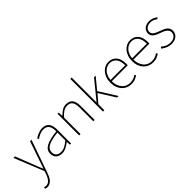

<svg xmlns="http://www.w3.org/2000/svg" viewBox="109 -1748 2997 2997"><g transform="rotate(-45 1607.0 -250.0)"><path d="M66 222Q40 222 20 212L28 184Q36 187 46.5 189.5Q57 192 68 192Q113 192 144.5 153.5Q176 115 196 56L210 12L12 -478H46L168 -164Q180 -134 194 -98Q208 -62 222 -30H226Q238 -62 249.5 -98Q261 -134 272 -164L380 -478H412L220 68Q211 96 197.5 123.5Q184 151 165 173Q146 195 121.5 208.5Q97 222 66 222Z M602 12Q574 12 549 4.5Q524 -3 505 -18.5Q486 -34 475 -58.5Q464 -83 464 -117Q464 -197 540 -238.5Q616 -280 778 -298Q779 -327 774.5 -356.5Q770 -386 757 -409.5Q744 -433 720.5 -447.5Q697 -462 660 -462Q634 -462 611 -456.5Q588 -451 568 -442Q548 -433 531.5 -423Q515 -413 504 -404L488 -428Q499 -436 516.5 -447Q534 -458 556.5 -467.5Q579 -477 606 -483.5Q633 -490 662 -490Q704 -490 732 -475.5Q760 -461 777 -436Q794 -411 801 -378.5Q808 -346 808 -310V0H782L778 -64H776Q738 -34 694 -11Q650 12 602 12ZM604 -16Q648 -16 689 -36.5Q730 -57 778 -98V-272Q699 -263 645 -249.5Q591 -236 558 -217Q525 -198 510.5 -173.5Q496 -149 496 -118Q496 -90 504.5 -70.5Q513 -51 528 -39Q543 -27 562.5 -21.5Q582 -16 604 -16Z M986 0V-478H1012L1016 -402H1018Q1056 -440 1095 -465Q1134 -490 1184 -490Q1258 -490 1293 -446Q1328 -402 1328 -308V0H1298V-304Q1298 -384 1271 -423Q1244 -462 1182 -462Q1137 -462 1099.5 -438Q1062 -414 1016 -366V0Z M1512 0V-722H1542V-174H1544L1792 -478H1828L1674 -290L1856 0H1822L1656 -266L1542 -132V0Z M2130 12Q2085 12 2045.5 -5Q2006 -22 1976 -54.5Q1946 -87 1929 -133Q1912 -179 1912 -238Q1912 -296 1929.5 -343Q1947 -390 1975.5 -422.5Q2004 -455 2041 -472.5Q2078 -490 2118 -490Q2201 -490 2249.5 -433.5Q2298 -377 2298 -270Q2298 -262 2298 -254.5Q2298 -247 2296 -238H1944Q1944 -190 1957.5 -149.5Q1971 -109 1995.5 -79Q2020 -49 2054.5 -32.5Q2089 -16 2132 -16Q2173 -16 2205 -28Q2237 -40 2264 -60L2278 -34Q2251 -17 2217.5 -2.5Q2184 12 2130 12ZM1944 -266H2268Q2268 -366 2227 -414Q2186 -462 2118 -462Q2086 -462 2056 -448.5Q2026 -435 2002.5 -409.5Q1979 -384 1963.5 -348Q1948 -312 1944 -266Z M2608 12Q2563 12 2523.5 -5Q2484 -22 2454 -54.5Q2424 -87 2407 -133Q2390 -179 2390 -238Q2390 -296 2407.5 -343Q2425 -390 2453.5 -422.5Q2482 -455 2519 -472.5Q2556 -490 2596 -490Q2679 -490 2727.5 -433.5Q2776 -377 2776 -270Q2776 -262 2776 -254.5Q2776 -247 2774 -238H2422Q2422 -190 2435.5 -149.5Q2449 -109 2473.5 -79Q2498 -49 2532.5 -32.5Q2567 -16 2610 -16Q2651 -16 2683 -28Q2715 -40 2742 -60L2756 -34Q2729 -17 2695.5 -2.5Q2662 12 2608 12ZM2422 -266H2746Q2746 -366 2705 -414Q2664 -462 2596 -462Q2564 -462 2534 -448.5Q2504 -435 2480.5 -409.5Q2457 -384 2441.5 -348Q2426 -312 2422 -266Z M3022 12Q2968 12 2924 -7.5Q2880 -27 2848 -54L2868 -78Q2898 -52 2934 -34Q2970 -16 3024 -16Q3054 -16 3077 -24.5Q3100 -33 3115 -47Q3130 -61 3138 -79.5Q3146 -98 3146 -118Q3146 -142 3135 -159.5Q3124 -177 3107 -190.5Q3090 -204 3068.5 -213Q3047 -222 3026 -230Q2998 -240 2970.5 -251Q2943 -262 2920.5 -277Q2898 -292 2884 -313.5Q2870 -335 2870 -366Q2870 -391 2879.5 -413.5Q2889 -436 2908 -453Q2927 -470 2955 -480Q2983 -490 3020 -490Q3056 -490 3091 -476.5Q3126 -463 3152 -442L3134 -418Q3110 -436 3083 -449Q3056 -462 3018 -462Q2988 -462 2966 -454Q2944 -446 2930 -432.5Q2916 -419 2909 -402.5Q2902 -386 2902 -368Q2902 -346 2912 -330.5Q2922 -315 2938.5 -303.5Q2955 -292 2975.5 -283Q2996 -274 3018 -266Q3046 -255 3075 -244Q3104 -233 3126.5 -217.5Q3149 -202 3163.5 -178.5Q3178 -155 3178 -120Q3178 -94 3167.5 -70Q3157 -46 3137.5 -28Q3118 -10 3088.5 1Q3059 12 3022 12Z"/></g></svg>

Font: TypoPRO Source Sans Pro
Style: Regular
Weight: 200
Designer: Paul D. Hunt
Foundry: Adobe Systems Incorporated
Version: Version 2.020;PS 2.000;hotconv 1.0.86;makeotf.lib2.5.63406